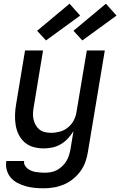

<svg xmlns="http://www.w3.org/2000/svg" viewBox="-20 -792 648 1035"><path d="M215 223Q190 223 165.5 220.5Q141 218 118 211.5Q95 205 74 194Q53 183 38 165.5Q23 148 16.5 124.5Q10 101 14 76H110Q108 89 114 99.5Q120 110 129 117Q138 124 149 128.5Q160 133 172 135Q184 137 196.5 138Q209 139 222 139Q238 139 255 136Q272 133 287.5 124.5Q303 116 316 103.5Q329 91 338 76Q347 61 352 45Q357 29 360 12L376 -85Q363 -64 346 -45.5Q329 -27 307.5 -14.5Q286 -2 262.5 3Q239 8 216 8Q187 8 160 0.5Q133 -7 113 -24.5Q93 -42 81 -66Q69 -90 64.5 -117.5Q60 -145 61 -173.5Q62 -202 67 -231L115 -520H212L162 -217Q159 -200 158 -182.5Q157 -165 160.5 -149Q164 -133 172 -118.5Q180 -104 192.5 -94Q205 -84 221.5 -80Q238 -76 255 -76Q279 -76 303 -82.5Q327 -89 347 -105.5Q367 -122 378.5 -145Q390 -168 393 -192L448 -520H545L454 26Q450 53 440.5 80Q431 107 414 130.5Q397 154 373.5 173Q350 192 323.5 203Q297 214 269.5 218.5Q242 223 215 223ZM424 -574 376 -626 551 -772 608 -708ZM228 -574 180 -626 355 -772 412 -708Z"/></svg>

Font: Iosevka Medium Extended
Style: Italic
Weight: 500
Width: 7
Italic angle: -9°
Monospace: yes
Designer: Belleve Invis
Foundry: Belleve Invis
Version: Version 32.5.0; ttfautohint (v1.8.4)